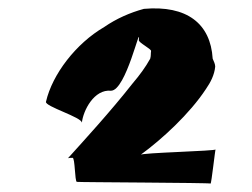

<svg xmlns="http://www.w3.org/2000/svg" viewBox="-20 -635 597 455"><path d="M243 -420C279 -420 314 -584 309 -540C308 -534 339 -519 338 -514C337 -508 338 -503 336 -496C325 -476 311 -457 294 -437C243 -372 179 -302 141 -260C144 -261 148 -261 152 -261C158 -261 157 -206 162 -204C164 -203 477 -202 479 -200C481 -199 490 -283 491 -281C494 -277 312 -273 313 -268C364 -305 430 -366 468 -424C479 -440 488 -457 490 -477C490 -483 487 -489 484 -496C479 -579 423 -623 321 -614C288 -605 256 -591 227 -571C160 -532 104 -459 89 -394C85 -383 175 -357 174 -344C177 -373 203 -424 243 -420Z"/></svg>

Font: Ugly Stick
Style: It
Weight: 400
Designer: Stig
Foundry: Cannot Into Space Fonts
Version: Version 0.99